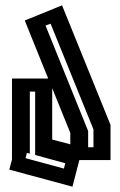

<svg xmlns="http://www.w3.org/2000/svg" viewBox="-20 -687 450 721"><path d="M15 -50 25 -88V-392H161L73 -610L213 -667L395 -218V-86H278L252 14ZM311 -134H331V-201L170 -598L151 -591L311 -195ZM176 -163 244 -145V-188L176 -356ZM92 -110 81 -113 76 -93 220 -54 225 -74 112 -105V-343H92Z"/></svg>

Font: Blaka Hollow
Style: Regular
Weight: 400
Designer: Mohamed Gaber
Foundry: Kief Type Foundry
Version: Version 1.003; ttfautohint (v1.8.4.7-5d5b)